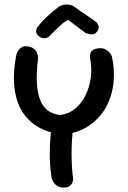

<svg xmlns="http://www.w3.org/2000/svg" viewBox="-20 -855 579 868"><path d="M262 -246Q172 -258 119 -305Q66 -352 50 -429Q34 -506 54 -607Q54 -607 56 -613.5Q58 -620 64 -628.5Q70 -637 80 -642.5Q90 -648 107 -645Q125 -642 134.5 -633.5Q144 -625 147.5 -615Q151 -605 151.5 -597.5Q152 -590 152 -590Q137 -472 160 -407Q183 -342 253 -335Q291 -340 320 -364Q349 -388 367 -425Q385 -462 390.5 -504Q396 -546 388 -587Q388 -587 387 -593.5Q386 -600 387.5 -609Q389 -618 396 -625.5Q403 -633 421 -636Q439 -639 451.5 -634Q464 -629 472 -621Q480 -613 483 -606Q486 -599 486 -599Q499 -543 493.5 -484.5Q488 -426 461.5 -375Q435 -324 385.5 -289Q336 -254 262 -246ZM267 -7Q251 -7 240.5 -13.5Q230 -20 224.5 -27.5Q219 -35 216.5 -41.5Q214 -48 214 -48Q204 -107 205 -168.5Q206 -230 214 -291H312Q303 -218 303.5 -155.5Q304 -93 311 -45Q311 -45 310 -39Q309 -33 305.5 -26Q302 -19 293 -13Q284 -7 267 -7ZM159 -689Q149 -695 146 -702Q143 -709 143.5 -715Q144 -721 145.5 -725Q147 -729 147 -729Q160 -747 174.5 -762Q189 -777 206 -792Q223 -807 244 -823Q253 -830 265.5 -833Q278 -836 292 -834Q306 -832 318 -823L413 -757Q413 -757 417 -753Q421 -749 424 -742Q427 -735 426 -727Q425 -719 416 -709Q410 -702 401.5 -700.5Q393 -699 385.5 -700.5Q378 -702 372.5 -704Q367 -706 367 -706L288 -765Q271 -757 249.5 -737Q228 -717 199 -687Q199 -687 193 -684.5Q187 -682 178 -682Q169 -682 159 -689Z"/></svg>

Font: Sour Gummy
Style: Regular
Weight: 400
Designer: Stefie Justprince
Foundry: Eifetstype
Version: Version 1.000